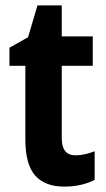

<svg xmlns="http://www.w3.org/2000/svg" viewBox="-20 -682 392 712"><path d="M260 -106Q292 -106 331 -121V-15Q308 -3 279.5 3.5Q251 10 218 10Q147 10 110.5 -31Q74 -72 74 -165V-438H15V-505L84 -544L119 -662H209V-547H324V-438H209V-169Q209 -106 260 -106Z"/></svg>

Font: Noto Sans Condensed
Style: Bold
Weight: 700
Width: 3
Designer: Monotype Design Team
Foundry: Monotype Imaging Inc.
Version: Version 2.013; ttfautohint (v1.8.4.7-5d5b)